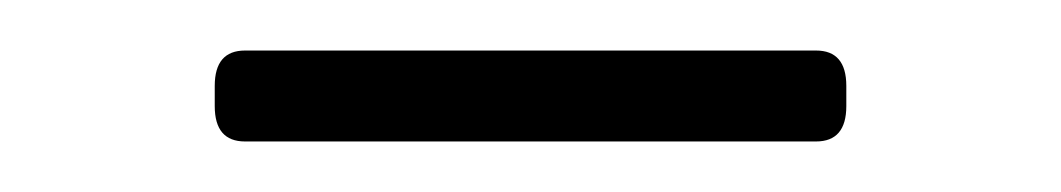

<svg xmlns="http://www.w3.org/2000/svg" viewBox="-20 -303 420 76"><path d="M77 -247Q65 -247 65 -261V-269Q65 -283 77 -283H303Q315 -283 315 -269V-261Q315 -247 303 -247Z"/></svg>

Font: Asap Expanded Thin
Style: Regular
Weight: 100
Width: 7
Designer: Pablo Cosgaya
Foundry: Omnibus-Type
Version: Version 3.001; ttfautohint (v1.8.4.7-5d5b)